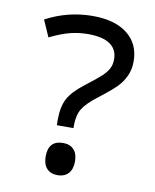

<svg xmlns="http://www.w3.org/2000/svg" viewBox="-78 -721 639 794"><g transform="rotate(10 241.5 -324.0)"><path d="M179.2 -190.4V-215.8Q179.2 -268.6 197.3 -302.5Q215.3 -336.4 264.6 -374Q310.5 -409.2 329.1 -426.5Q347.7 -443.8 356.4 -460.7Q365.2 -477.5 365.2 -499.5Q365.2 -541 334.2 -562.5Q303.2 -584 242.2 -584Q203.6 -584 166.7 -574.7Q129.9 -565.4 82 -542L51.3 -611.8Q144 -661.1 248 -661.1Q341.8 -661.1 394 -619.6Q446.3 -578.1 446.3 -504.9Q446.3 -471.2 433.8 -444.1Q421.4 -417 400.9 -395.8Q380.4 -374.5 329.1 -335Q283.2 -300.3 266.1 -272.9Q249 -245.6 249 -201.2V-190.4ZM218.3 -122.6Q247.1 -122.6 263.2 -105.2Q279.3 -87.9 279.3 -55.7Q279.3 -22.5 262.7 -4.9Q246.1 12.7 218.3 12.7Q188.5 12.7 172.4 -4.9Q156.2 -22.5 156.2 -55.7Q156.2 -88.9 171.6 -105.7Q187 -122.6 218.3 -122.6Z"/></g></svg>

Font: Noto Sans Telugu
Style: Regular
Weight: 400
Designer: Monotype Design team
Foundry: Monotype Imaging Inc.
Version: Version 1.04 uh